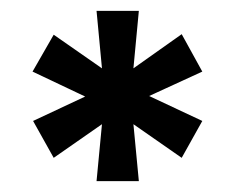

<svg xmlns="http://www.w3.org/2000/svg" viewBox="-20 -708 432 354"><path d="M158 -374 168 -479 79 -417 41 -485 137 -530 40 -576 79 -644 168 -582 158 -688H236L226 -582L315 -645L353 -576L255 -531L353 -485L315 -417L226 -479L236 -374Z"/></svg>

Font: Saira ExtraCondensed ExtraBold
Style: Regular
Weight: 800
Width: 2
Designer: Hector Gatti with collaboration of the Omnibus-Type team
Foundry: Omnibus-Type
Version: Version 1.101